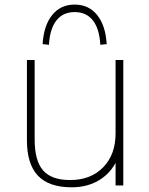

<svg xmlns="http://www.w3.org/2000/svg" viewBox="-20 -797 641 825"><path d="M509.8 0H476.6V-127.9H490.2Q467.8 -64.5 414.6 -28.3Q361.3 7.8 288.1 7.8Q190.4 7.8 143.1 -42Q95.7 -91.8 95.7 -194.3V-539.1H128.9V-198.2Q128.9 -106.4 165 -64.9Q201.2 -23.4 281.2 -23.4Q370.1 -23.4 423.3 -78.1Q476.6 -132.8 476.6 -223.6V-539.1H509.8ZM300.8 -777.3Q361.3 -777.3 397.5 -732.4Q433.6 -687.5 438.5 -607.4L411.1 -604.5Q407.2 -673.8 378.9 -709.5Q350.6 -745.1 300.8 -745.1Q251 -745.1 222.7 -709.5Q194.3 -673.8 190.4 -604.5L163.1 -607.4Q168 -687.5 204.1 -732.4Q240.2 -777.3 300.8 -777.3Z"/></svg>

Font: Min Sans VF VF
Style: Regular
Weight: 400
Designer: Jinseong-Kim, NotoSansCJK, Nunito
Foundry: Jinseong-Kim
Version: Version 1.420;Glyphs 3.1.2 (3151)